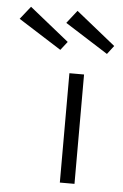

<svg xmlns="http://www.w3.org/2000/svg" viewBox="-199 -682 459 718"><g transform="rotate(5 30.5 -323.0)"><path d="M53 0V-410.5H108V0ZM186.5 -494.5 25 -597 63 -645.5 211 -526.5ZM11.5 -494.5 -150 -597 -111.5 -645.5 36.5 -526.5Z"/></g></svg>

Font: League Spartan Thin Light
Style: Regular
Weight: 300
Version: Version 2.002